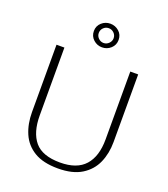

<svg xmlns="http://www.w3.org/2000/svg" viewBox="-168 -1066 1045 1193"><g transform="rotate(20 354.5 -469.5)"><path d="M354.5 9.3Q256.8 9.3 197.5 -26.6Q138.2 -62.5 111.3 -124.8Q84.5 -187 84.5 -265.1V-710.4H136.7V-262.2Q136.7 -149.9 187 -89.8Q237.3 -29.8 354.5 -29.8Q465.8 -29.8 519 -89.6Q572.3 -149.4 572.3 -261.7V-710.4H624.5V-263.2Q624.5 -188 597.4 -126.2Q570.3 -64.5 510.7 -27.6Q451.2 9.3 354.5 9.3ZM355 -791.5Q322.3 -791.5 297.9 -813.7Q273.4 -835.9 273.4 -870.1Q273.4 -904.3 297.9 -926Q322.3 -947.8 355 -947.8Q388.2 -947.8 412.6 -926Q437 -904.3 437 -870.1Q437 -835.9 412.6 -813.7Q388.2 -791.5 355 -791.5ZM355 -820.3Q375 -820.3 389.6 -835Q404.3 -849.6 404.3 -869.1Q404.3 -889.6 389.6 -903.8Q375 -918 355 -918Q335 -918 320.6 -903.8Q306.2 -889.6 306.2 -869.1Q306.2 -849.1 320.8 -834.7Q335.4 -820.3 355 -820.3Z"/></g></svg>

Font: Comme Thin
Style: Regular
Weight: 250
Version: Version 1.000;gftools[0.9.27]